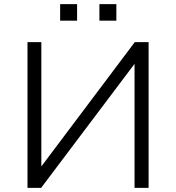

<svg xmlns="http://www.w3.org/2000/svg" viewBox="-20 -909 852 929"><path d="M113 0V-705H180V-105H181L632 -705H699V0H631V-600L179 0ZM461 -809V-889H543V-809ZM271 -809V-889H353V-809Z"/></svg>

Font: Nunito Sans 7pt Light
Style: Regular
Weight: 300
Designer: Vernon Adams
Foundry: Vernon Adams
Version: Version 3.101;gftools[0.9.27]